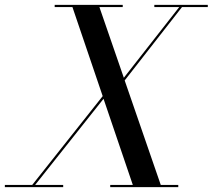

<svg xmlns="http://www.w3.org/2000/svg" viewBox="-70 -770 875 790"><path d="M-50 -9V0H190V-9H74.5L356 -363.5L476.5 -9H383.5V0H663.5V-9H591.5L443 -439L679 -741H785V-750H565V-741H667.5L439.5 -450L339 -741H435V-750H155V-741H228L352.5 -374.5L62.5 -9Z"/></svg>

Font: Bodoni* 24pt
Style: Italic
Weight: 400
Italic angle: -13°
Version: Version 2.3